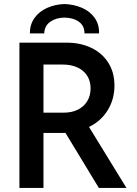

<svg xmlns="http://www.w3.org/2000/svg" viewBox="-20 -931 677 951"><path d="M76.2 -719.7H310.5Q377.9 -719.7 431.6 -694.3Q485.4 -668.9 516.1 -620.8Q546.9 -572.8 546.9 -506.8Q546.9 -439.9 513.9 -385.7Q481 -331.5 420.9 -302.2L606.4 0H469.7L304.2 -272.9Q297.9 -272.5 284.2 -272.5H195.3V0H76.2ZM470.7 -765.6H398.4Q398.9 -803.2 370.8 -823.2Q342.8 -843.3 298.8 -843.8Q257.3 -843.3 228.8 -823Q200.2 -802.7 199.2 -765.6H127.9Q127.9 -810.1 151.1 -842.3Q174.3 -874.5 213.1 -891.8Q252 -909.2 298.8 -911.1Q347.7 -909.2 387 -891.8Q426.3 -874.5 449 -842.3Q471.7 -810.1 470.7 -765.6ZM296.9 -373Q335.9 -373 365.7 -387.9Q395.5 -402.8 412.1 -429.9Q428.7 -457 428.7 -493.2Q428.7 -529.8 411.4 -556.4Q394 -583 363 -597.2Q332 -611.3 291 -611.3H195.3V-373Z"/></svg>

Font: Reddit Sans Vanilla SemiBold
Style: Regular
Weight: 600
Designer: Stephen Hutchings
Foundry: Reddit
Version: Version 1.013